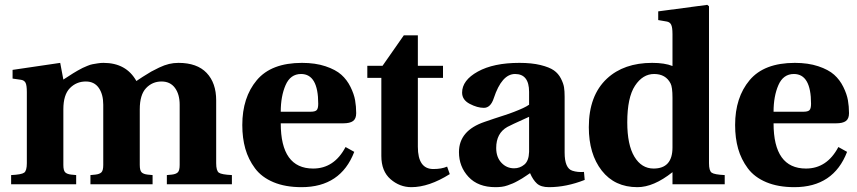

<svg xmlns="http://www.w3.org/2000/svg" viewBox="-20 -762 3545 794"><path d="M26 0V-38Q69 -40 80 -48Q91 -56 91 -87V-381Q91 -410 85.5 -420Q80 -430 67 -432L32 -437V-473L229 -502L242 -433Q245 -435 261.5 -445.5Q278 -456 282.5 -459Q287 -462 301 -470Q315 -478 321.5 -481Q328 -484 341 -489.5Q354 -495 363 -496.5Q372 -498 384 -500Q396 -502 408 -502Q502 -502 544 -427Q546 -429 570.5 -444.5Q595 -460 605.5 -466Q616 -472 638 -482.5Q660 -493 679 -497.5Q698 -502 718 -502Q795 -502 834.5 -460.5Q874 -419 874 -347V-87Q874 -56 885 -48Q896 -40 939 -38V0H670V-38L691 -40Q708 -42 715.5 -49.5Q723 -57 723 -80V-329Q723 -372 703.5 -398.5Q684 -425 648 -425Q610 -425 584 -397.5Q558 -370 558 -310V-80Q558 -57 565.5 -49.5Q573 -42 590 -40L611 -38V0H354V-38L375 -40Q392 -42 399.5 -49.5Q407 -57 407 -80V-329Q407 -372 388.5 -398.5Q370 -425 335 -425Q296 -425 269 -397.5Q242 -370 242 -310V-80Q242 -57 249.5 -49.5Q257 -42 274 -40L295 -38V0Z M982 -245Q982 -359 1042 -430.5Q1102 -502 1229 -502Q1284 -502 1326 -488Q1368 -474 1391.5 -453Q1415 -432 1429.5 -402.5Q1444 -373 1448.5 -347.5Q1453 -322 1453 -294Q1453 -271 1440 -261.5Q1427 -252 1399 -252H1141Q1141 -65 1275 -65Q1362 -65 1409 -154L1445 -134Q1389 12 1227 12Q1160 12 1111 -8.5Q1062 -29 1034.5 -66Q1007 -103 994.5 -147Q982 -191 982 -245ZM1141 -300H1265Q1283 -300 1289.5 -306.5Q1296 -313 1296 -333Q1296 -456 1225 -456Q1181 -456 1161 -410Q1141 -364 1141 -300Z M1499 -440V-490H1562L1650 -616H1708V-490H1812V-440H1708V-155Q1708 -63 1772 -63Q1806 -63 1829 -73L1840 -42Q1754 12 1681 12Q1633 12 1595 -21Q1557 -54 1557 -117V-440Z M1878 -133Q1878 -222 1984 -258Q1995 -262 2023.5 -271.5Q2052 -281 2068 -286Q2084 -291 2106 -299.5Q2128 -308 2143 -315Q2158 -322 2168 -329V-382Q2168 -456 2110 -456Q2055 -456 2022 -356Q2009 -316 1981 -316Q1954 -316 1922.5 -332.5Q1891 -349 1891 -379Q1891 -430 1956 -466Q2021 -502 2128 -502Q2179 -502 2215.5 -493Q2252 -484 2270.5 -471Q2289 -458 2299.5 -437.5Q2310 -417 2312.5 -401Q2315 -385 2315 -362V-131Q2315 -66 2347 -56Q2368 -49 2395 -51L2398 -18Q2322 12 2250 12Q2217 12 2200.5 -3Q2184 -18 2172 -46Q2169 -44 2156.5 -35.5Q2144 -27 2139 -24Q2134 -21 2121.5 -14Q2109 -7 2100.5 -3.5Q2092 0 2079.5 4.5Q2067 9 2054.5 10.5Q2042 12 2029 12Q1957 12 1917.5 -30.5Q1878 -73 1878 -133ZM2032 -150Q2032 -112 2053.5 -89Q2075 -66 2106 -66Q2130 -66 2148.5 -81.5Q2167 -97 2168 -134V-279Q2086 -242 2078 -237Q2032 -211 2032 -150Z M2415 -236Q2415 -367 2490 -437Q2560 -502 2677 -502Q2729 -502 2761 -489V-621Q2761 -649 2755.5 -660Q2750 -671 2737 -673L2702 -679V-715L2905 -742L2912 -736V-87Q2912 -56 2923 -48Q2934 -40 2977 -38V0H2761V-50Q2683 12 2616 12Q2522 12 2468.5 -56.5Q2415 -125 2415 -236ZM2574 -256Q2574 -163 2603.5 -114Q2633 -65 2683 -65Q2761 -65 2761 -152V-358Q2761 -402 2753 -417Q2733 -456 2685 -456Q2638 -456 2606 -407.5Q2574 -359 2574 -256Z M3020 -245Q3020 -359 3080 -430.5Q3140 -502 3267 -502Q3322 -502 3364 -488Q3406 -474 3429.5 -453Q3453 -432 3467.5 -402.5Q3482 -373 3486.5 -347.5Q3491 -322 3491 -294Q3491 -271 3478 -261.5Q3465 -252 3437 -252H3179Q3179 -65 3313 -65Q3400 -65 3447 -154L3483 -134Q3427 12 3265 12Q3198 12 3149 -8.5Q3100 -29 3072.5 -66Q3045 -103 3032.5 -147Q3020 -191 3020 -245ZM3179 -300H3303Q3321 -300 3327.5 -306.5Q3334 -313 3334 -333Q3334 -456 3263 -456Q3219 -456 3199 -410Q3179 -364 3179 -300Z"/></svg>

Font: Heuristica
Style: Bold
Weight: 700
Version: Version 1.0.2